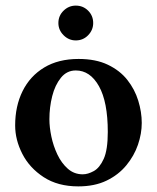

<svg xmlns="http://www.w3.org/2000/svg" viewBox="-20 -654 559 684"><path d="M188 -572Q188 -598 206.5 -616Q225 -634 250 -634Q276 -634 294 -616Q312 -598 312 -572Q312 -547 294 -528.5Q276 -510 250 -510Q225 -510 206.5 -528.5Q188 -547 188 -572ZM34 -207Q34 -276 60.5 -329.5Q87 -383 137.5 -413.5Q188 -444 260 -444Q321 -444 364 -423.5Q407 -403 433.5 -369.5Q460 -336 472.5 -295.5Q485 -255 485 -216Q485 -178 471.5 -138.5Q458 -99 430 -65Q402 -31 359.5 -10.5Q317 10 259 10Q186 10 135.5 -23Q85 -56 59.5 -106Q34 -156 34 -207ZM250 -403Q218 -403 197 -377Q176 -351 166 -311.5Q156 -272 156 -229Q156 -201 163 -167.5Q170 -134 184.5 -103.5Q199 -73 221.5 -53Q244 -33 275 -33Q293 -33 314 -44.5Q335 -56 349.5 -88Q364 -120 364 -184Q364 -291 332.5 -347Q301 -403 250 -403Z"/></svg>

Font: Libertinus Serif SemiBold
Style: Regular
Weight: 600
Designer: Philipp H. Poll, Khaled Hosny
Foundry: Caleb Maclennan
Version: Version 7.051;RELEASE